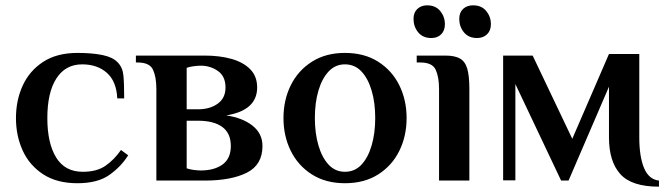

<svg xmlns="http://www.w3.org/2000/svg" viewBox="-20 -679 2506 722"><path d="M271 10Q194 10 142.5 -23.5Q91 -57 65.5 -112.5Q40 -168 40 -235Q40 -302 65.5 -357.5Q91 -413 142.5 -446.5Q194 -480 271 -480Q327 -480 365.5 -472Q404 -464 422 -445Q441 -426 444 -396Q447 -366 447 -309H421Q418 -373 382 -405Q346 -437 289 -437Q226 -437 192 -384Q158 -331 158 -235Q158 -141 191 -87Q224 -33 291 -33Q344 -33 376.5 -55.5Q409 -78 435 -115L462 -95Q435 -52 391 -21Q347 10 271 10Z M568 0V-344Q568 -389 555.5 -416.5Q543 -444 498 -444H491V-470H750Q806 -470 850.5 -457.5Q895 -445 921 -418.5Q947 -392 947 -350Q947 -264 831 -245Q892 -236 929.5 -206.5Q967 -177 967 -130Q967 -59 908 -29.5Q849 0 750 0ZM682 -268H725Q769 -268 798.5 -289Q828 -310 828 -350Q828 -392 799.5 -412Q771 -432 735 -432Q724 -432 708.5 -430Q693 -428 682 -424ZM735 -38Q786 -38 817 -60.5Q848 -83 848 -130Q848 -178 816 -201.5Q784 -225 725 -225H682V-46Q693 -42 708.5 -40Q724 -38 735 -38Z M1277 10Q1205 10 1153 -23Q1101 -56 1073.5 -111.5Q1046 -167 1046 -235Q1046 -303 1073.5 -358.5Q1101 -414 1153 -447Q1205 -480 1277 -480Q1350 -480 1402 -447Q1454 -414 1481.5 -358.5Q1509 -303 1509 -235Q1509 -167 1481.5 -111.5Q1454 -56 1402 -23Q1350 10 1277 10ZM1277 -33Q1314 -33 1339 -59.5Q1364 -86 1377.5 -132Q1391 -178 1391 -235Q1391 -293 1377.5 -338.5Q1364 -384 1339 -410.5Q1314 -437 1277 -437Q1241 -437 1216 -410.5Q1191 -384 1177.5 -338.5Q1164 -293 1164 -235Q1164 -178 1177.5 -132Q1191 -86 1216 -59.5Q1241 -33 1277 -33Z M1602 -536Q1570 -536 1552.5 -557.5Q1535 -579 1535 -608Q1535 -632 1549.5 -645.5Q1564 -659 1586 -659Q1618 -659 1635.5 -637.5Q1653 -616 1653 -588Q1653 -564 1639 -550Q1625 -536 1602 -536ZM1774 -536Q1742 -536 1724.5 -557.5Q1707 -579 1707 -608Q1707 -632 1721.5 -645.5Q1736 -659 1759 -659Q1791 -659 1808.5 -637.5Q1826 -616 1826 -588Q1826 -564 1811.5 -550Q1797 -536 1774 -536ZM1631 0V-344Q1631 -389 1618.5 -416.5Q1606 -444 1561 -444H1547V-470H1655Q1690 -470 1709.5 -459Q1729 -448 1737 -421Q1745 -394 1745 -344V0Z M2458 23Q2355 23 2312.5 -24.5Q2270 -72 2270 -162V-353L2118 0H2090L1918 -363V-1H1872V-470H1983L2132 -157L2270 -476H2384V-162Q2384 -90 2402 -47Q2420 -4 2458 0Z"/></svg>

Font: El Messiri SemiBold
Style: Regular
Weight: 600
Designer: Mohamed Gaber
Foundry: Kief Type Foundry
Version: Version 2.020; ttfautohint (v1.8.3)